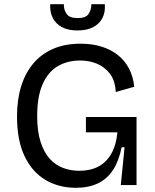

<svg xmlns="http://www.w3.org/2000/svg" viewBox="-20 -881 736 914"><path d="M341 13Q260 13 196.5 -24.5Q133 -62 97 -137.5Q61 -213 61 -327Q61 -407 81 -471Q101 -535 139.5 -580Q178 -625 234 -649Q290 -673 364 -673Q419 -673 463.5 -659Q508 -645 541 -619Q574 -593 594 -555Q614 -517 619 -468L531 -443Q528 -498 503 -530.5Q478 -563 441 -578Q404 -593 362 -593Q301 -593 255 -566Q209 -539 183 -480.5Q157 -422 157 -329Q157 -256 173 -206Q189 -156 216.5 -125.5Q244 -95 280.5 -81.5Q317 -68 357 -68Q410 -68 448 -88Q486 -108 509.5 -148.5Q533 -189 539 -251H389V-324H630V-225V0H555L573 -180H559Q546 -115 518.5 -72.5Q491 -30 447 -8.5Q403 13 341 13ZM219 -861H284Q283 -836 296.5 -815.5Q310 -795 350 -795Q389 -795 402 -815Q415 -835 415 -861H479Q482 -823 467.5 -795Q453 -767 423 -751.5Q393 -736 349 -736Q304 -736 274.5 -752Q245 -768 231 -796Q217 -824 219 -861Z"/></svg>

Font: Bricolage Grotesque 17pt
Style: Regular
Weight: 400
Version: Version 1.001;gftools[0.9.33.dev8+g029e19f]